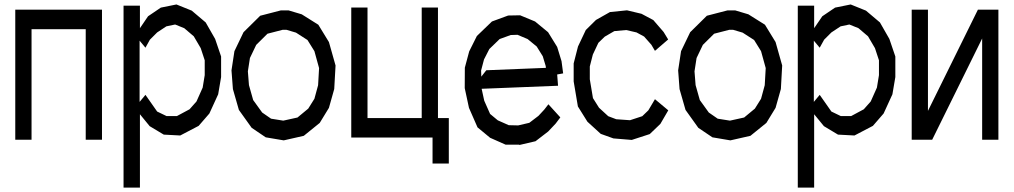

<svg xmlns="http://www.w3.org/2000/svg" viewBox="-20 -649 4567 865"><path d="M439.5 -605.5V-19.5H366.2V-517.6H122.1V-19.5H48.8V-605.5Z M976.1 -301.8 962.9 -224.1 923.3 -137.7 875 -82 792 -38.6 717.8 -42.5 654.3 -80.6 610.4 -134.3V196.3H536.6V-623.5H610.4V-522L647 -575.7L704.6 -614.7L774.9 -628.9L843.8 -601.1L906.7 -547.9L949.2 -473.6L976.1 -394.5ZM902.3 -310.5V-377.4L884.3 -432.1L853 -485.4L810.1 -522L769 -538.6L729.5 -530.3L688 -502.9L655.3 -470.2L635.3 -434.1L608.9 -465.8V-189.9L635.3 -221.7L688 -146.5L730.5 -126H776.9L834 -156.7L865.2 -191.9L893.1 -254.4Z M1461.9 -459.5 1491.7 -354 1485.8 -248 1461.9 -163.1 1420.4 -95.2 1348.6 -37.1 1258.3 -16.6 1177.2 -30.3 1113.8 -73.2 1056.2 -153.8 1029.3 -247.6 1022.9 -332 1036.1 -418.5 1077.1 -503.9 1152.3 -578.1 1245.1 -602.1H1280.3L1339.4 -584.5L1414.1 -537.6ZM1413.1 -265.1 1417.5 -342.3 1396.5 -418.5 1365.2 -468.8 1313.5 -502 1271 -514.6H1252.9L1185.1 -497.1L1134.3 -446.8L1106 -387.7L1096.7 -327.6L1101.6 -265.6L1120.6 -198.2L1161.1 -142.1L1201.2 -114.3L1256.3 -105.5L1320.3 -119.6L1368.7 -159.7L1396.5 -204.1Z M1928.7 -29.3H1562.5V-615.2H1635.7V-117.2H1879.9V-615.2H1953.1V-117.2H2002V87.9H1928.7Z M2432.1 -155.3 2450.7 -179.2 2504.4 -120.1 2483.4 -92.3 2449.7 -56.6 2392.6 -12.7 2321.3 3.9 2317.9 2.9H2265.6H2258.3L2188 -28.3L2131.3 -75.2L2092.8 -163.1L2073.7 -252L2074.2 -344.2L2093.8 -417.5L2128.4 -486.8L2196.3 -552.2L2269.5 -579.1L2323.2 -580.1L2390.6 -552.2L2449.2 -503.9L2490.2 -437.5L2509.8 -373.5L2517.1 -318.4L2490.2 -313.5L2494.1 -262.7L2149.9 -249L2161.6 -195.3L2188 -135.7L2222.7 -106.9L2272 -85L2314.5 -84L2364.7 -95.7L2405.8 -127ZM2184.6 -428.2 2160.6 -381.3 2147.5 -331.5 2148.4 -303.7 2170.9 -332.5 2439.5 -343.3 2438.5 -351.6 2425.3 -395.5 2397.9 -439.5 2356.9 -473.1 2311.5 -492.2 2280.8 -491.2 2231 -473.1Z M2930.7 -202.1 2990.7 -151.9 2955.1 -90.8 2907.2 -44.9 2826.2 -18.6 2743.7 -25.4 2686.5 -45.9 2626.5 -100.6 2583.5 -169.4 2564.5 -282.2V-363.3L2584 -439.5L2619.1 -513.7L2665 -559.1L2728 -594.7L2804.7 -602.5L2870.1 -586.9L2923.3 -558.6L2969.7 -504.9L2990.2 -471.2L2930.7 -419.9L2914.6 -447.3L2881.8 -484.4L2847.7 -502.9L2800.8 -513.7L2747.6 -508.8L2704.6 -483.9L2675.8 -456.1L2650.9 -403.3L2637.2 -349.6V-292L2651.4 -207L2678.7 -163.6L2720.2 -125.5L2756.3 -111.8L2818.4 -107.4L2873.5 -125.5L2900.9 -151.9Z M3474.1 -459.5 3503.9 -354 3498 -248 3474.1 -163.1 3432.6 -95.2 3360.8 -37.1 3270.5 -16.6 3189.5 -30.3 3126 -73.2 3068.4 -153.8 3041.5 -247.6 3035.2 -332 3048.3 -418.5 3089.4 -503.9 3164.6 -578.1 3257.3 -602.1H3292.5L3351.6 -584.5L3426.3 -537.6ZM3425.3 -265.1 3429.7 -342.3 3408.7 -418.5 3377.4 -468.8 3325.7 -502 3283.2 -514.6H3265.1L3197.3 -497.1L3146.5 -446.8L3118.2 -387.7L3108.9 -327.6L3113.8 -265.6L3132.8 -198.2L3173.3 -142.1L3213.4 -114.3L3268.6 -105.5L3332.5 -119.6L3380.9 -159.7L3408.7 -204.1Z M4013.7 -301.8 4000.5 -224.1 3960.9 -137.7 3912.6 -82 3829.6 -38.6 3755.4 -42.5 3691.9 -80.6 3647.9 -134.3V196.3H3574.2V-623.5H3647.9V-522L3684.6 -575.7L3742.2 -614.7L3812.5 -628.9L3881.3 -601.1L3944.3 -547.9L3986.8 -473.6L4013.7 -394.5ZM3939.9 -310.5V-377.4L3921.9 -432.1L3890.6 -485.4L3847.7 -522L3806.6 -538.6L3767.1 -530.3L3725.6 -502.9L3692.9 -470.2L3672.9 -434.1L3646.5 -465.8V-189.9L3672.9 -221.7L3725.6 -146.5L3768.1 -126H3814.5L3871.6 -156.7L3902.8 -191.9L3930.7 -254.4Z M4087.4 -19.5V-605.5H4160.6V-149.4L4385.7 -605.5H4478V-19.5H4404.8V-475.6L4179.7 -19.5Z"/></svg>

Font: Gap Sans
Style: Regular
Weight: 400
Designer: Alexandre Liziard and Étienne Ozeray
Foundry: Interstices.io
Version: Version 1.6.1 - December 3. 2014